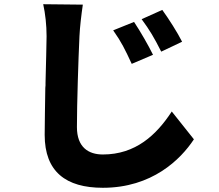

<svg xmlns="http://www.w3.org/2000/svg" viewBox="-20 -816 1040 911"><path d="M900 -155 795 -287C722 -175 623 -83 468 -83C400 -83 345 -117 345 -213C345 -323 352 -539 357 -644C359 -688 366 -746 373 -794L185 -796C195 -751 201 -697 201 -644C201 -605 198 -517 196 -423V-411L195 -399C194 -316 192 -232 192 -176C192 -1 293 75 468 75C701 75 837 -59 900 -155ZM844 -618C822 -662 781 -726 750 -769L652 -725C691 -672 710 -640 745 -571L844 -618ZM706 -556C684 -601 646 -667 616 -712L517 -672C556 -617 573 -582 605 -513L706 -556Z"/></svg>

Font: Glow Sans SC Normal ExtraBold
Style: Regular
Weight: 800
Designer: Ryoko NISHIZUKA (kana, bopomofo & ideographs); Paul D. Hunt (Latin, Greek & Cyrillic); Sandoll Communications, Soo-young
Version: Version 0.93